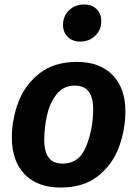

<svg xmlns="http://www.w3.org/2000/svg" viewBox="-20 -823 615 859"><path d="M33 -208Q33 -288 62 -365.5Q91 -443 156.5 -494.5Q222 -546 324 -546Q427 -546 484 -487Q541 -428 541 -325Q541 -245 513 -167Q485 -89 420 -36.5Q355 16 251 16Q147 16 90 -43.5Q33 -103 33 -208ZM397 -332Q397 -388 376.5 -414Q356 -440 315 -440Q263 -440 232.5 -400.5Q202 -361 190 -305.5Q178 -250 178 -198Q178 -143 198.5 -117Q219 -91 260 -91Q334 -91 365 -167Q396 -243 397 -332ZM262 -711Q262 -751 289 -777Q316 -803 356 -803Q391 -803 412 -782.5Q433 -762 433 -729Q433 -689 406 -663Q379 -637 339 -637Q304 -637 283 -658Q262 -679 262 -711Z"/></svg>

Font: Fira Sans SemiBold
Style: Italic
Weight: 600
Italic angle: -8°
Designer: bBox Type GmbH & Carrois Corporate GbR & Edenspiekermann AG
Foundry: bBox Type GmbH & Carrois Corporate GbR & Edenspiekermann AG
Version: Version 4.301